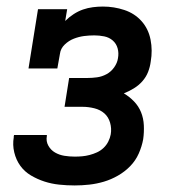

<svg xmlns="http://www.w3.org/2000/svg" viewBox="-20 -558 540 586"><path d="M208 8Q184 8 160.5 5.5Q137 3 115.5 -4Q94 -11 74.5 -22.5Q55 -34 42 -52Q29 -70 23.5 -93Q18 -116 22 -139Q22 -141 22 -142.5Q22 -144 23 -146H123Q123 -145 123 -144.5Q123 -144 123 -143Q120 -127 127.5 -113.5Q135 -100 148 -92.5Q161 -85 176.5 -82.5Q192 -80 208 -80Q220 -80 231 -81Q242 -82 253.5 -85Q265 -88 276 -93Q287 -98 296 -106.5Q305 -115 310.5 -126Q316 -137 318 -148Q321 -166 316 -183.5Q311 -201 298.5 -212Q286 -223 268 -227.5Q250 -232 232 -232H177L191 -320H247Q261 -320 276 -322Q291 -324 305 -331.5Q319 -339 328.5 -352.5Q338 -366 340 -380Q343 -396 339 -410.5Q335 -425 324 -434.5Q313 -444 298 -447Q283 -450 268 -450Q252 -450 236.5 -448Q221 -446 205.5 -440Q190 -434 177.5 -422Q165 -410 163 -394L155 -349H67L96 -530H185L179 -494Q191 -506 205 -515Q219 -524 233.5 -529Q248 -534 263.5 -536Q279 -538 294 -538Q328 -538 359.5 -527.5Q391 -517 412 -493.5Q433 -470 439.5 -437Q446 -404 440 -370Q438 -354 432 -338.5Q426 -323 414.5 -310Q403 -297 388 -288Q373 -279 358 -273Q375 -263 389 -248.5Q403 -234 410.5 -215.5Q418 -197 419 -175.5Q420 -154 417 -133Q413 -111 403.5 -89.5Q394 -68 377.5 -51Q361 -34 340 -22Q319 -10 297 -3.5Q275 3 252.5 5.5Q230 8 208 8Z"/></svg>

Font: Iosevka Slab Semibold Oblique
Style: Regular
Weight: 600
Italic angle: -9°
Monospace: yes
Designer: Belleve Invis
Foundry: Belleve Invis
Version: Version 11.1.1; ttfautohint (v1.8.3)